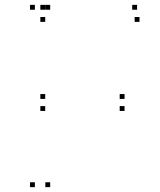

<svg xmlns="http://www.w3.org/2000/svg" viewBox="-20 -760 660 790"><path d="M186.5 10V-10H166.5V10ZM186.5 -720V-740H166.5V-720ZM123.5 -720V-740H103.5V-720ZM123.5 10V-10H103.5V10ZM492.5 -303.5V-323.5H472.5V-303.5ZM492.5 -353V-373H472.5V-353ZM166 -353V-373H146V-353ZM166 -303.5V-323.5H146V-303.5ZM554 -670V-690H534V-670ZM544 -720V-740H524V-720ZM166 -720V-740H146V-720ZM166 -670V-690H146V-670Z"/></svg>

Font: Monaspace Krypton Dots Var
Style: Regular
Weight: 400
Designer: Riley Cran and the Lettermatic Team
Version: Version 1.100 (Monaspace Krypton Dots)